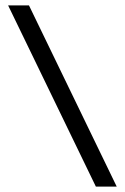

<svg xmlns="http://www.w3.org/2000/svg" viewBox="-20 -679 461 709"><path d="M411 10H334L10 -659H87Z"/></svg>

Font: Play
Style: Regular
Weight: 400
Designer: Jonas Hecksher
Foundry: Jonas Hecksher, Playtypeª, e-types AS
Version: Version 1.002